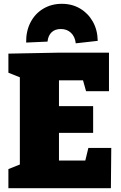

<svg xmlns="http://www.w3.org/2000/svg" viewBox="-20 -986 636 1006"><path d="M443 -211H563L561 0H24V-100L84 -124V-581L24 -605V-705L284 -710H551V-508H431L415 -565H289V-430H468V-290H289V-145H427ZM304 -966Q358 -966 400 -941Q442 -916 466.5 -872.5Q491 -829 492 -772L377 -759Q373 -794 352 -814Q331 -834 299 -834Q268 -834 250 -816.5Q232 -799 229 -768L117 -763Q116 -822 139.5 -868Q163 -914 206 -940Q249 -966 304 -966Z"/></svg>

Font: Bitter Black
Style: Regular
Weight: 900
Designer: Sol Matas, and Bitter project Authors
Foundry: Sol Matas
Version: Version 2.001